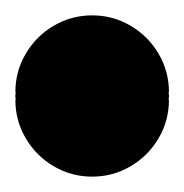

<svg xmlns="http://www.w3.org/2000/svg" viewBox="-20 -220 240 250"><path d="M0 -100H200V-90H0ZM100 -200Q73 -200 50 -186.5Q27 -173 13.5 -150Q0 -127 0 -100Q0 -73 13.5 -50Q27 -27 50 -13.5Q73 0 100 0Q127 0 150 -13.5Q173 -27 186.5 -50Q200 -73 200 -100Q200 -127 186.5 -150Q173 -173 150 -186.5Q127 -200 100 -200ZM100 -190Q73 -190 50 -176.5Q27 -163 13.5 -140Q0 -117 0 -90Q0 -63 13.5 -40Q27 -17 50 -3.5Q73 10 100 10Q127 10 150 -3.5Q173 -17 186.5 -40Q200 -63 200 -90Q200 -117 186.5 -140Q173 -163 150 -176.5Q127 -190 100 -190Z"/></svg>

Font: Wavefont ExtraBold
Style: Regular
Weight: 800
Monospace: yes
Version: Version 3.005;gftools[0.9.33]